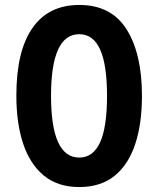

<svg xmlns="http://www.w3.org/2000/svg" viewBox="-20 -745 639 775"><path d="M553 -358Q553 -245 525.5 -162.5Q498 -80 442 -35Q386 10 300 10Q214 10 158 -35.5Q102 -81 74 -163.5Q46 -246 46 -359Q46 -539 111 -632Q176 -725 300 -725Q429 -725 491 -626.5Q553 -528 553 -358ZM186 -358Q186 -109 300 -109Q356 -109 384 -170.5Q412 -232 412 -358Q412 -484 384 -545.5Q356 -607 300 -607Q186 -607 186 -358Z"/></svg>

Font: Noto Sans Sinhala ExtraCondensed
Style: Bold
Weight: 700
Width: 2
Designer: Jelle Bosma - Monotype Design Team
Foundry: Monotype Imaging Inc.
Version: Version 2.006; ttfautohint (v1.8.4.7-5d5b)